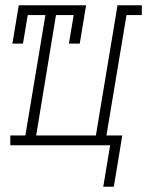

<svg xmlns="http://www.w3.org/2000/svg" viewBox="-20 -550 557 727"><path d="M371 157 397 0H19V-37H76L152 -493H85L67 -385H27L51 -530H306L282 -385H241L259 -493H192L117 -37H343L425 -530H517V-493H459L383 -37H443L411 157Z"/></svg>

Font: Iosevka Curly Slab XLtObl
Style: Regular
Weight: 200
Italic angle: -9°
Monospace: yes
Designer: Belleve Invis
Foundry: Belleve Invis
Version: Version 11.1.0; ttfautohint (v1.8.3)